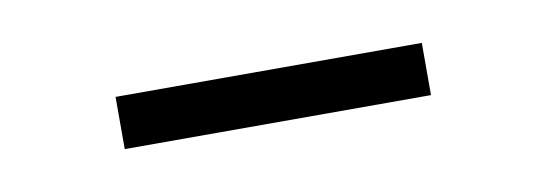

<svg xmlns="http://www.w3.org/2000/svg" viewBox="-24 -348 464 163"><g transform="rotate(-10 208.0 -266.5)"><path d="M76 -244V-289H340V-244Z"/></g></svg>

Font: Nunito Sans 7pt ExtraLight
Style: Regular
Weight: 250
Designer: Vernon Adams
Foundry: Vernon Adams
Version: Version 3.101;gftools[0.9.27]